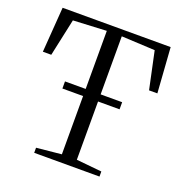

<svg xmlns="http://www.w3.org/2000/svg" viewBox="-133 -860 931 977"><g transform="rotate(20 333.0 -371.5)"><path d="M292.5 -41V-709.5L112 -700.5L68.5 -498.5H23L41 -743H626L643 -498.5H598L555 -700.5L373.5 -709.5V-41L511 -27.5V0H157.5V-27.5ZM490 -395V-356.5H180.5V-395Z"/></g></svg>

Font: Merriweather 96pt Light
Style: Regular
Weight: 300
Version: Version 2.100